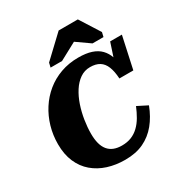

<svg xmlns="http://www.w3.org/2000/svg" viewBox="-217 -1104 1204 1276"><g transform="rotate(-30 384.5 -466.0)"><path d="M402 -76Q443 -76 475 -89Q507 -102 532.5 -126.5Q558 -151 577.5 -184.5Q597 -218 613 -257L690 -218Q662 -145 619 -92.5Q576 -40 516 -11.5Q456 17 374 17Q302 17 241 -2.5Q180 -22 134 -61Q88 -100 62.5 -159Q37 -218 37 -296Q37 -365 55.5 -429Q74 -493 109 -547.5Q144 -602 193.5 -642.5Q243 -683 305.5 -705.5Q368 -728 441 -728Q500 -728 541 -714.5Q582 -701 607.5 -674.5Q633 -648 646 -610.5Q659 -573 662 -523L620 -536L679 -715H769L716 -471H609Q606 -526 591.5 -562.5Q577 -599 549 -616.5Q521 -634 477 -634Q434 -634 399.5 -610Q365 -586 339 -545.5Q313 -505 296 -454.5Q279 -404 270.5 -350Q262 -296 262 -247Q262 -204 270.5 -172Q279 -140 296.5 -118.5Q314 -97 340.5 -86.5Q367 -76 402 -76ZM566 -949H419L257 -796L249 -762H337L519 -860L430 -861L571 -762H655L663 -796Z"/></g></svg>

Font: Roboto Serif ExtraBold
Style: Italic
Weight: 800
Italic angle: -10°
Version: Version 1.007